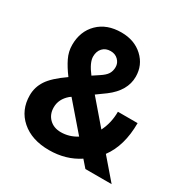

<svg xmlns="http://www.w3.org/2000/svg" viewBox="-166 -863 988 1015"><g transform="rotate(30 328.0 -356.0)"><path d="M34.7 -191.4Q34.7 -240.7 62.3 -282.7Q89.8 -324.7 163.6 -376Q131.8 -418.5 113.8 -455.8Q95.7 -493.2 95.7 -533.7Q95.7 -616.7 148.2 -668.7Q200.7 -720.7 289.6 -720.7Q369.1 -720.7 420.2 -673.3Q471.2 -626 471.2 -555.2Q471.2 -470.2 385.3 -405.3L330.6 -365.7L453.1 -223.1Q481.9 -279.8 481.9 -348.1H602.1Q602.1 -209.5 538.1 -123.5L644.5 0H484.4L447.8 -42Q369.1 9.8 267.1 9.8Q161.6 9.8 98.1 -45.7Q34.7 -101.1 34.7 -191.4ZM273.9 -103.5Q324.7 -103.5 370.1 -131.8L230 -293.9L219.7 -286.6Q176.3 -249.5 176.3 -199.2Q176.3 -156.7 203.4 -130.1Q230.5 -103.5 273.9 -103.5ZM222.2 -535.6Q222.2 -499 265.1 -443.4L302.7 -468.3Q331.5 -486.8 342.5 -504.4Q353.5 -522 353.5 -546.4Q353.5 -570.8 335.4 -588.9Q317.4 -606.9 289.1 -606.9Q258.8 -606.9 240.5 -587.4Q222.2 -567.9 222.2 -535.6Z"/></g></svg>

Font: Shabnam FD
Style: Bold
Weight: 700
Foundry: DejaVu fonts team - Redesigned by Saber Rastikerdar - Based on Vazir font
Version: Version 5.00;October 20, 2019;FontCreator 12.0.0.2547 64-bit